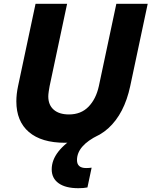

<svg xmlns="http://www.w3.org/2000/svg" viewBox="-20 -735 797 1010"><path d="M75 -282 167 -715H333L241 -282Q239 -272 236.5 -255Q234 -238 234 -228Q234 -183 262.5 -158Q291 -133 343 -133Q406 -133 445.5 -173.5Q485 -214 500 -282L592 -715H757L665 -282Q634 -137 550 -60.5Q466 16 322 16Q198 16 132 -40.5Q66 -97 66 -202Q66 -240 75 -282ZM462 147 440 251Q430 253 418 254Q406 255 392 255Q325 255 288.5 229Q252 203 252 156Q252 59 392 -24H498Q385 31 385 107Q385 149 433 149Q440 149 447.5 148.5Q455 148 462 147Z"/></svg>

Font: Wix Madefor Text ExtraBold
Style: Italic
Weight: 800
Italic angle: -12°
Designer: Dalton Maag Ltd
Foundry: Dalton Maag Ltd
Version: Version 3.100